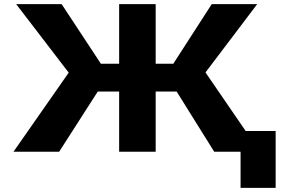

<svg xmlns="http://www.w3.org/2000/svg" viewBox="-20 -731 1404 925"><path d="M831 -290 1012 0H1232L970 -382L1219 -711H1000L815 -424H730V-711H554V-424H466L277 -711H58L311 -381L45 0H265L451 -290H554V0H730V-290ZM1308 174V-100H1139V174Z"/></svg>

Font: Asimov
Style: XWid
Weight: 500
Designer: Google
Version: Version 2.000980; 2014